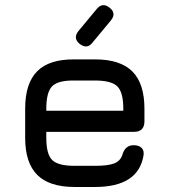

<svg xmlns="http://www.w3.org/2000/svg" viewBox="-20 -743 674 763"><path d="M296 -569Q269 -592 292 -620L365 -708Q388 -735 416 -712Q444 -690 420 -661L347 -573Q326 -546 296 -569ZM276 0Q176 0 128 -48Q80 -96 80 -195V-311Q80 -412 128 -460Q176 -508 276 -507H358Q458 -507 506 -459Q554 -411 554 -311V-261Q554 -219 512 -219H164V-195Q164 -130 187.5 -107Q211 -84 276 -84H358Q409 -84 433.5 -93.5Q458 -103 466 -127Q477 -166 511 -166Q532 -166 543 -155Q554 -144 550 -123Q528 0 358 0ZM276 -423Q211 -424 187.5 -400.5Q164 -377 164 -311V-303H470V-311Q470 -376 446.5 -399.5Q423 -423 358 -423Z"/></svg>

Font: Jura
Style: Bold
Weight: 700
Designer: Daniel Johnson, Alexei Vanyashin
Foundry: Daniel Johnson
Version: Version 5.103